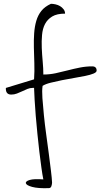

<svg xmlns="http://www.w3.org/2000/svg" viewBox="-20 -768 528 1010"><path d="M153.3 -305.7Q137.7 -305.7 123.5 -299.8Q109.4 -293.9 96.2 -287.6Q83 -281.2 68.8 -275.9Q54.7 -270.5 39.1 -270.5Q10.7 -270.5 10.7 -301.8V-303.7Q10.7 -304.7 11.7 -305.7L159.2 -350.6Q162.1 -393.6 160.6 -436Q159.2 -478.5 158.2 -518.1Q157.2 -557.6 159.7 -592.8Q162.1 -627.9 170.9 -658.2Q179.7 -688.5 197.8 -710.9Q215.8 -733.4 248 -748Q258.8 -748 272 -745.1Q285.2 -742.2 295.9 -735.8Q306.6 -729.5 314.5 -719.2Q322.3 -709 322.3 -696.3Q279.3 -696.3 254.4 -681.2Q229.5 -666 216.8 -641.6Q204.1 -617.2 201.2 -584.5Q198.2 -551.8 199.7 -516.1Q201.2 -480.5 204.6 -444.3Q208 -408.2 208 -376Q241.2 -376 272.9 -382.8Q304.7 -389.6 336.4 -397.9Q368.2 -406.2 400.4 -412.6Q432.6 -418.9 464.8 -418.9Q488.3 -418.9 488.3 -396.5Q488.3 -387.7 471.7 -380.9Q455.1 -374 428.7 -368.7Q402.3 -363.3 370.1 -357.9Q337.9 -352.5 306.2 -346.2Q274.4 -339.8 247.1 -333Q219.7 -326.2 204.1 -316.4Q200.2 -292 203.1 -251.5Q206.1 -210.9 210.9 -162.1Q215.8 -113.3 223.1 -60.5Q230.5 -7.8 236.8 41Q243.2 89.8 248 129.9Q252.9 169.9 253.9 192.4Q253.9 200.2 250.5 210.9Q247.1 221.7 236.3 221.7Q179.7 223.6 149.4 215.3Q119.1 207 116.2 196.3Q113.3 185.5 136.2 178.7Q159.2 171.9 208 175.8Q203.1 152.3 197.8 113.8Q192.4 75.2 187 30.3Q181.6 -14.6 176.8 -64Q171.9 -113.3 168 -159.2Q164.1 -205.1 162.1 -243.2Q160.2 -281.2 159.2 -305.7Z"/></svg>

Font: Waiting for the Sunrise
Style: Regular
Weight: 300
Version: Version 1.001 2001